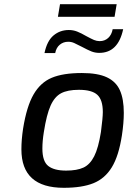

<svg xmlns="http://www.w3.org/2000/svg" viewBox="-20 -889 610 915"><path d="M82 -177Q82 -223 90 -276Q107 -382 140 -439Q173 -496 227 -518.5Q281 -541 370 -541Q446 -541 489.5 -520.5Q533 -500 551.5 -458.5Q570 -417 570 -351Q570 -303 561 -244Q546 -146 513 -92Q480 -38 425.5 -16Q371 6 284 6Q82 6 82 -177ZM461 -260Q470 -328 470 -355Q470 -413 444 -437Q418 -461 356 -461Q302 -461 271 -444.5Q240 -428 221 -385.5Q202 -343 189 -260Q182 -217 182 -181Q182 -120 210 -98Q238 -76 295 -76Q347 -76 378 -90.5Q409 -105 429 -144.5Q449 -184 461 -260ZM266 -869H536L526 -809H256ZM308 -746Q329 -746 348 -738.5Q367 -731 391 -717Q415 -704 428 -698.5Q441 -693 455 -693Q479 -693 495.5 -708Q512 -723 517 -750H567Q543 -637 453 -637Q433 -637 415.5 -644Q398 -651 370 -666Q347 -678 333.5 -684Q320 -690 305 -690Q282 -690 265 -676Q248 -662 243 -636H192Q204 -694 235 -720Q266 -746 308 -746Z"/></svg>

Font: Exo Medium
Style: Italic
Weight: 500
Italic angle: -9°
Designer: Natanael Gama
Foundry: Natanael Gama
Version: Version 1.500; ttfautohint (v1.6)